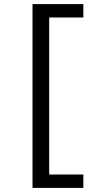

<svg xmlns="http://www.w3.org/2000/svg" viewBox="-20 -758 467 933"><path d="M138 -738H219V155H138ZM192 90H385V155H192ZM192 -738H385V-673H192Z"/></svg>

Font: REM Light
Style: Regular
Weight: 300
Designer: Octavio Pardo
Foundry: Ashler Design
Version: Version 1.005;gftools[0.9.28]